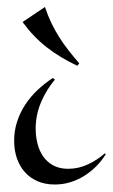

<svg xmlns="http://www.w3.org/2000/svg" viewBox="-20 -500 315 536"><path d="M275.4 -69.8Q264.2 -51.3 248.8 -35.9Q233.4 -20.5 215.1 -9Q196.8 2.4 176 8.8Q155.3 15.1 133.3 15.1Q106 15.1 84.7 5.9Q63.5 -3.4 49.1 -19.8Q34.7 -36.1 27.1 -58.3Q19.5 -80.6 19.5 -106.9Q19.5 -135.3 27.8 -160.6Q36.1 -186 50.8 -208.3Q65.4 -230.5 85.2 -249Q105 -267.6 127.4 -282.2L133.3 -277.8Q109.4 -249.5 94.5 -214.4Q79.6 -179.2 79.6 -141.1Q79.6 -119.1 84.7 -98.9Q89.8 -78.6 100.8 -63Q111.8 -47.4 128.9 -38.1Q146 -28.8 170.4 -28.8Q199.2 -28.8 225.3 -41Q251.5 -53.2 272.5 -71.8ZM195.8 -316.4Q147.9 -338.9 110.6 -367.9Q73.2 -397 43 -438.5L105.5 -480.5Q113.8 -455.6 124 -434.6Q134.3 -413.6 146.2 -394.8Q158.2 -376 172.1 -358.4Q186 -340.8 201.2 -323.2Z"/></svg>

Font: Montez
Style: Regular
Weight: 400
Designer: Astigmatic (AOETI)
Foundry: Astigmatic (AOETI)
Version: Version 1.000